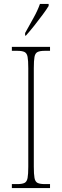

<svg xmlns="http://www.w3.org/2000/svg" viewBox="-20 -951 315 971"><path d="M40 0V-20H67Q92 -20 104 -26Q116 -32 119.5 -51Q123 -70 123 -108V-606Q123 -645 119.5 -663.5Q116 -682 104 -688Q92 -694 67 -694H40V-714H233V-694H207Q182 -694 170 -688Q158 -682 154.5 -663.5Q151 -645 151 -606V-108Q151 -70 154.5 -51Q158 -32 170 -26Q182 -20 207 -20H233V0ZM107 -784Q129 -824 149.5 -860.5Q170 -897 182 -931H226V-921Q216 -904 196 -877Q176 -850 153.5 -821.5Q131 -793 111 -771H107Z"/></svg>

Font: Noto Serif Sinhala Condensed Thin
Style: Regular
Weight: 100
Width: 3
Designer: Jelle Bosma - Monotype Design Team
Foundry: Monotype Imaging Inc.
Version: Version 2.007; ttfautohint (v1.8.4.7-5d5b)